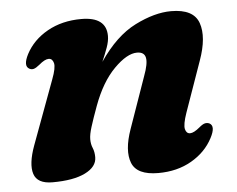

<svg xmlns="http://www.w3.org/2000/svg" viewBox="-42 -529 728 591"><g transform="rotate(-5 322.0 -233.5)"><path d="M57 -341Q38.5 -350.5 57 -386.5Q79 -428.5 124.2 -454Q169.5 -479.5 229 -479.5Q306.5 -479.5 306.5 -420.5Q306.5 -404.5 299.5 -385Q292.5 -365.5 282.5 -342.5Q334 -418.5 394.8 -449Q455.5 -479.5 506.5 -479.5Q576 -479.5 591.5 -435.2Q607 -391 581.5 -320L526.5 -164Q514 -128 517.5 -114Q521 -100 532.5 -100Q544 -100 562.5 -115.5Q573 -124.5 580 -126.2Q587 -128 594 -125Q612.5 -115.5 593.5 -79.5Q571.5 -37.5 527.2 -12Q483 13.5 424.5 13.5Q358.5 13.5 343.2 -25.2Q328 -64 351 -129L406.5 -287Q421 -325.5 417.2 -343.5Q413.5 -361.5 391 -361.5Q360 -361.5 320 -321.2Q280 -281 253.5 -209Q239 -169.5 231.8 -146.2Q224.5 -123 224.5 -108.5Q224.5 -93 229.8 -80.8Q235 -68.5 235 -52Q235 -22.5 198.8 -4.5Q162.5 13.5 97.5 13.5Q50.5 13.5 40.5 -17.5Q30.5 -48.5 51 -104.5L124 -302Q137.5 -337.5 133.8 -351.8Q130 -366 118.5 -366Q106.5 -366 88.5 -350.5Q77.5 -341.5 70.5 -339.5Q63.5 -337.5 57 -341Z"/></g></svg>

Font: Fraunces 9pt S000
Style: Bold Italic
Weight: 700
Italic angle: -16°
Version: Version 1.000; ttfautohint (v1.8.3)